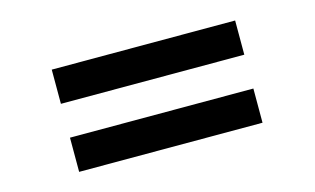

<svg xmlns="http://www.w3.org/2000/svg" viewBox="-49 -644 880 537"><g transform="rotate(-15 390.5 -375.0)"><path d="M125 -523H656V-424H125ZM125 -326H656V-227H125Z"/></g></svg>

Font: Russisch Sans
Style: Bold
Weight: 700
Designer: Michael Sharanda (font) & Cristiano Sobral (main changes)
Foundry: Michael Sharanda
Version: Version 2.00;September 8, 2020;FontCreator 13.0.0.2681 64-bi